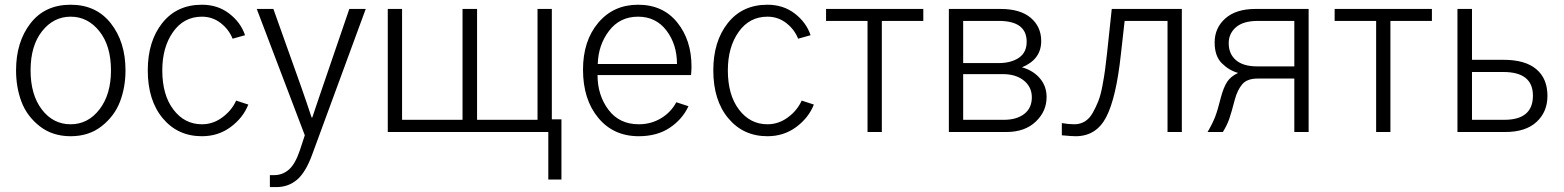

<svg xmlns="http://www.w3.org/2000/svg" viewBox="-20 -550 6515 800"><path d="M107.4 -256.8Q107.4 -155.3 154.3 -93.8Q201.2 -32.2 274.4 -32.2Q346.7 -32.2 394.5 -94.2Q442.4 -156.2 442.4 -256.8Q442.4 -359.4 394 -419.9Q345.7 -480.5 274.4 -480.5Q203.1 -480.5 155.3 -419.9Q107.4 -359.4 107.4 -256.8ZM46.9 -256.8Q46.9 -375 106.9 -452.6Q167 -530.3 274.4 -530.3Q380.9 -530.3 441.9 -452.6Q502.9 -375 502.9 -256.8Q502.9 -186.5 480 -126.5Q457 -66.4 403.8 -24.4Q350.6 17.6 274.4 17.6Q198.2 17.6 145 -24.4Q91.8 -66.4 69.3 -126.5Q46.9 -186.5 46.9 -256.8Z M595.7 -256.8Q595.7 -377.9 656.2 -454.1Q716.8 -530.3 821.3 -530.3Q887.7 -530.3 935.5 -493.2Q983.4 -456.1 1001 -403.3L949.2 -388.7Q933.6 -427.7 899.4 -454.1Q865.2 -480.5 821.3 -480.5Q746.1 -480.5 701.2 -417Q656.2 -353.5 656.2 -256.8Q656.2 -154.3 702.6 -93.3Q749 -32.2 821.3 -32.2Q868.2 -32.2 907.2 -61.5Q946.3 -90.8 963.9 -130.9L1014.6 -114.3Q993.2 -59.6 941.4 -21Q889.6 17.6 821.3 17.6Q720.7 17.6 658.2 -57.1Q595.7 -131.8 595.7 -256.8Z M1049.8 -512.7H1119.1L1234.4 -189.5Q1256.8 -126 1278.3 -60.5H1281.2Q1289.1 -85 1304.2 -128.9Q1319.3 -172.9 1325.2 -190.4L1435.5 -512.7H1503.9L1281.2 92.8Q1253.9 168 1217.8 198.7Q1181.6 229.5 1131.8 229.5H1104.5V179.7H1122.1Q1157.2 179.7 1183.6 156.7Q1210 133.8 1229.5 76.2L1250 13.7Z M2264.6 -52.7H2319.3V198.2H2264.6ZM1595.7 0V-512.7H1655.3V-50.8H1907.2V-512.7H1967.8V-50.8H2219.7V-512.7H2279.3V0Z M2409.2 -259.8Q2409.2 -379.9 2472.7 -455.1Q2536.1 -530.3 2638.7 -530.3Q2742.2 -530.3 2801.8 -456.5Q2861.3 -382.8 2861.3 -272.5Q2861.3 -260.7 2859.4 -237.3H2469.7Q2469.7 -153.3 2515.1 -92.8Q2560.5 -32.2 2641.6 -32.2Q2693.4 -32.2 2734.9 -57.6Q2776.4 -83 2797.9 -124L2848.6 -107.4Q2823.2 -52.7 2770.5 -17.6Q2717.8 17.6 2641.6 17.6Q2536.1 17.6 2472.7 -59.1Q2409.2 -135.7 2409.2 -259.8ZM2470.7 -283.2H2800.8Q2800.8 -365.2 2756.8 -422.9Q2712.9 -480.5 2638.7 -480.5Q2562.5 -480.5 2517.6 -421.4Q2472.7 -362.3 2470.7 -283.2Z M2952.1 -256.8Q2952.1 -377.9 3012.7 -454.1Q3073.2 -530.3 3177.7 -530.3Q3244.1 -530.3 3292 -493.2Q3339.8 -456.1 3357.4 -403.3L3305.7 -388.7Q3290 -427.7 3255.9 -454.1Q3221.7 -480.5 3177.7 -480.5Q3102.5 -480.5 3057.6 -417Q3012.7 -353.5 3012.7 -256.8Q3012.7 -154.3 3059.1 -93.3Q3105.5 -32.2 3177.7 -32.2Q3224.6 -32.2 3263.7 -61.5Q3302.7 -90.8 3320.3 -130.9L3371.1 -114.3Q3349.6 -59.6 3297.9 -21Q3246.1 17.6 3177.7 17.6Q3077.1 17.6 3014.6 -57.1Q2952.1 -131.8 2952.1 -256.8Z M3421.9 -462.9V-512.7H3827.1V-462.9H3654.3V0H3594.7V-462.9Z M3933.6 0V-512.7H4149.4Q4231.4 -512.7 4274.9 -475.6Q4318.4 -438.5 4318.4 -378.9Q4318.4 -302.7 4238.3 -269.5Q4284.2 -256.8 4312.5 -224.1Q4340.8 -191.4 4340.8 -145.5Q4340.8 -85.9 4295.4 -43Q4250 0 4173.8 0ZM3993.2 -50.8H4163.1Q4215.8 -50.8 4247.6 -75.2Q4279.3 -99.6 4279.3 -144.5Q4279.3 -187.5 4246.1 -214.4Q4212.9 -241.2 4158.2 -241.2H3993.2ZM3993.2 -287.1H4140.6Q4192.4 -287.1 4225.1 -309.1Q4257.8 -331.1 4257.8 -376Q4257.8 -462.9 4141.6 -462.9H3993.2Z M4404.3 -37.1Q4433.6 -32.2 4456.1 -32.2Q4480.5 -32.2 4500 -43.9Q4519.5 -55.7 4533.2 -80.1Q4546.9 -104.5 4556.6 -129.4Q4566.4 -154.3 4573.7 -193.8Q4581.1 -233.4 4584.5 -259.8Q4587.9 -286.1 4592.8 -329.1L4612.3 -512.7H4904.3V0H4844.7V-462.9H4666L4650.4 -324.2Q4630.9 -142.6 4589.4 -62.5Q4547.9 17.6 4461.9 17.6Q4445.3 17.6 4404.3 13.7Z M5099.6 -370.1Q5099.6 -325.2 5129.9 -299.3Q5160.2 -273.4 5217.8 -273.4H5373V-462.9H5221.7Q5160.2 -462.9 5129.9 -436.5Q5099.6 -410.2 5099.6 -370.1ZM5011.7 0Q5032.2 -35.2 5043 -63Q5053.7 -90.8 5067.4 -145.5Q5078.1 -185.5 5092.8 -208.5Q5107.4 -231.4 5138.7 -246.1Q5100.6 -256.8 5070.8 -286.6Q5041 -316.4 5041 -373Q5041 -433.6 5085.4 -473.1Q5129.9 -512.7 5210.9 -512.7H5432.6V0H5373V-222.7H5220.7Q5175.8 -222.7 5155.8 -198.7Q5135.7 -174.8 5125 -134.8Q5111.3 -82 5102.1 -55.2Q5092.8 -28.3 5075.2 0Z M5541 -462.9V-512.7H5946.3V-462.9H5773.4V0H5713.9V-462.9Z M6052.7 0V-512.7H6113.3V-300.8H6245.1Q6335 -300.8 6381.3 -261.7Q6427.7 -222.7 6427.7 -150.4Q6427.7 -84 6382.3 -42Q6336.9 0 6252 0ZM6113.3 -50.8H6248Q6367.2 -50.8 6367.2 -151.4Q6367.2 -250 6244.1 -250H6113.3Z"/></svg>

Font: Gothic A1 Light
Style: Regular
Weight: 300
Version: Version 2.50